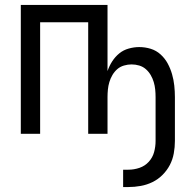

<svg xmlns="http://www.w3.org/2000/svg" viewBox="-20 -540 790 775"><path d="M477 215V145H498Q521 145 543 137.5Q565 130 580.5 113Q596 96 602 74Q608 52 608 29V-148Q608 -163 606.5 -178.5Q605 -194 600.5 -209Q596 -224 588 -237.5Q580 -251 568.5 -261Q557 -271 542 -275.5Q527 -280 511 -280Q496 -280 480.5 -275.5Q465 -271 453.5 -261Q442 -251 434 -237.5Q426 -224 421.5 -209Q417 -194 415.5 -178.5Q414 -163 414 -148V0H336V-450H142V0H64V-520H414V-253Q421 -274 433 -292.5Q445 -311 461.5 -324.5Q478 -338 499.5 -344Q521 -350 542 -350Q566 -350 588.5 -343Q611 -336 628.5 -320Q646 -304 657 -283.5Q668 -263 674.5 -240.5Q681 -218 683.5 -194.5Q686 -171 686 -148V29Q686 54 681.5 79Q677 104 665.5 126Q654 148 636 166Q618 184 595.5 195Q573 206 548 210.5Q523 215 498 215Z"/></svg>

Font: Huly
Style: Regular
Weight: 400
Designer: Belleve Invis
Foundry: Belleve Invis
Version: Version 33.2.5; ttfautohint (v1.8.4)